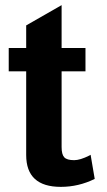

<svg xmlns="http://www.w3.org/2000/svg" viewBox="-20 -717 416 748"><path d="M313 -530V-439H220V-144Q220 -115 230.5 -104Q241 -93 269 -93Q292 -93 328 -111Q331 -113 333 -114L349 -20Q286 11 217 11Q82 11 82 -113V-439H14V-530H82V-618L220 -697V-530Z"/></svg>

Font: Almarai Bold
Style: Regular
Weight: 700
Designer: Boutros International 2019
Foundry: Created by Boutros International 2019
Version: Version 1.10